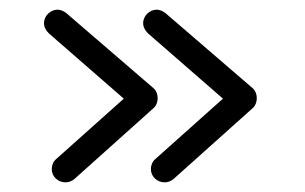

<svg xmlns="http://www.w3.org/2000/svg" viewBox="-20 -453 631 397"><path d="M115 -76C122 -76 128 -78 134 -83L297 -229C303 -234 306 -242 306 -250C306 -258 303 -266 297 -271L117 -426C112 -430 105 -433 99 -433C85 -433 71 -421 71 -405C71 -397 75 -390 81 -384L236 -249L96 -124C90 -119 87 -111 87 -103C87 -88 100 -76 115 -76ZM320 -76C327 -76 333 -78 339 -83L502 -229C508 -234 511 -242 511 -250C511 -258 508 -266 502 -271L322 -426C317 -430 310 -433 304 -433C290 -433 276 -421 276 -405C276 -397 280 -390 286 -384L441 -249L301 -124C295 -119 292 -111 292 -103C292 -88 305 -76 320 -76Z"/></svg>

Font: Comic Neue
Style: Normal
Weight: 400
Designer: Craig Rozynski
Foundry: Craig Rozynski
Version: Version 2.003